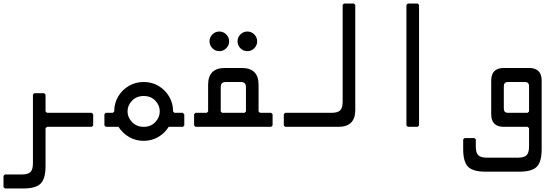

<svg xmlns="http://www.w3.org/2000/svg" viewBox="-52 -724 3144 1096"><path d="M-24 352 -32 344V280L-24 272H72Q108 272 122 258Q136 244 136 208V-184L144 -192H200L208 -184V-88L216 -80H472L480 -71V-8L472 0H216L208 8V224Q208 296 180 324Q152 352 80 352Z M768 80Q723 80 685.5 58.5Q648 37 625 1V0H552L544 -8V-72L552 -80H592L600 -88Q600 -135 622.5 -173Q645 -211 683.5 -233.5Q722 -256 768 -256Q815 -256 853 -233.5Q891 -211 913.5 -173Q936 -135 936 -88L944 -80H992L1000 -71V-8L992 0H911Q889 36 851.5 58Q814 80 768 80ZM676 -88Q676 -54 702 -27Q728 0 768 0Q809 0 834.5 -27Q860 -54 860 -88Q860 -123 834.5 -149.5Q809 -176 768 -176Q728 -176 702 -149.5Q676 -123 676 -88Z M1064 0 1056 -8V-72L1064 -80H1128L1136 -88V-240Q1136 -336 1232 -336H1328Q1424 -336 1424 -240V-88L1432 -80H1496L1504 -72V-8L1496 0ZM1216 -80H1344L1352 -88V-224Q1352 -242 1345 -249Q1338 -256 1320 -256H1240Q1222 -256 1215 -249Q1208 -242 1208 -224V-88ZM1200 -432Q1177 -432 1160.5 -448.5Q1144 -465 1144 -488Q1144 -511 1160.5 -527.5Q1177 -544 1200 -544Q1223 -544 1239.5 -527.5Q1256 -511 1256 -488Q1256 -465 1239.5 -448.5Q1223 -432 1200 -432ZM1360 -432Q1337 -432 1320.5 -448.5Q1304 -465 1304 -488Q1304 -511 1320.5 -527.5Q1337 -544 1360 -544Q1383 -544 1399.5 -527.5Q1416 -511 1416 -488Q1416 -465 1399.5 -448.5Q1383 -432 1360 -432Z M1880 0H1576L1568 -8V-72L1576 -80H1840Q1876 -80 1890 -94Q1904 -108 1904 -144V-696L1912 -704H1968L1976 -696V-96Q1976 -48 1952 -24Q1928 0 1880 0Z M2276 0 2268 -8V-696L2276 -704H2332L2340 -696V-8L2332 0Z M2720 256H2912Q2984 256 3012 228Q3040 200 3040 128V-264Q3040 -336 2968 -336H2824Q2752 -336 2752 -264V-72Q2752 0 2824 0H2960L2968 8V112Q2968 148 2954 162Q2940 176 2904 176H2728Q2692 176 2678 162Q2664 148 2664 112V72L2656 64H2600L2592 72V128Q2592 200 2620 228Q2648 256 2720 256ZM2848 -80Q2824 -80 2824 -104V-232Q2824 -256 2848 -256H2944Q2968 -256 2968 -232V-88L2960 -80Z"/></svg>

Font: Hasubi Mono
Style: Regular
Weight: 400
Designer: Eli Heuer
Foundry: Eli Heuer
Version: Version 1.000